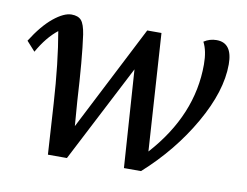

<svg xmlns="http://www.w3.org/2000/svg" viewBox="-56 -503 751 583"><g transform="rotate(10 319.5 -212.0)"><path d="M124 3.9 114.3 -151.4Q106.4 -277.3 89.8 -371.1Q56.2 -344.7 29.3 -296.9L2.9 -326.2Q34.2 -376 65.9 -401.9Q97.7 -427.7 121.1 -427.7Q141.6 -427.7 151.4 -416.5Q161.1 -405.3 166 -374Q176.3 -301.3 183.6 -171.9L189.5 -95.7L355.5 -419.9H399.4L422.9 -58.6Q543 -191.9 543 -347.7Q543 -390.1 529.3 -416Q546.9 -427.7 568.4 -427.7Q617.2 -427.7 617.2 -361.3Q617.2 -278.8 559.8 -178.5Q502.4 -78.1 411.1 3.9H358.4L337.9 -296.9L182.6 3.9Z"/></g></svg>

Font: Crimson Pro
Style: Italic
Weight: 400
Italic angle: -12°
Designer: Jacques Le Bailly
Foundry: Baron von Fonthausen
Version: Version 1.003